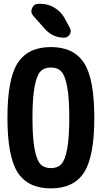

<svg xmlns="http://www.w3.org/2000/svg" viewBox="-20 -990 540 1019"><path d="M194.8 -118.7Q214.8 -97.7 250 -97.7Q285.2 -97.7 305.2 -118.7Q325.2 -139.6 336.4 -199.2Q347.7 -258.8 347.7 -364.7Q347.7 -470.7 336.4 -530.3Q325.2 -589.8 305.2 -610.8Q285.2 -631.8 250 -631.8Q214.8 -631.8 194.8 -610.8Q174.8 -589.8 163.6 -530.3Q152.3 -470.7 152.3 -364.7Q152.3 -258.8 163.6 -199.2Q174.8 -139.6 194.8 -118.7ZM74.2 -656.2Q128.9 -740.2 250 -740.2Q371.1 -740.2 425.8 -656.2Q480.5 -572.3 480.5 -365.2Q480.5 -158.2 425.8 -74.2Q371.1 9.8 250 9.8Q128.9 9.8 74.2 -74.2Q19.5 -158.2 19.5 -365.2Q19.5 -572.3 74.2 -656.2ZM195.3 -969.7Q234.4 -969.7 268.1 -949.7Q301.8 -929.7 321.3 -896.5L350.6 -841.8Q360.4 -824.2 350.1 -807.1Q339.8 -790 320.3 -790Q260.7 -790 219.7 -835L156.2 -906.2Q140.6 -924.8 150.4 -947.3Q160.2 -969.7 184.6 -969.7Z"/></svg>

Font: Rounded-X Mgen+ 1mn bold
Style: Bold
Weight: 700
Designer: [Source Han Sans]
Ryoko NISHIZUKA  (kana & ideographs); Paul D. Hunt (Latin, Greek & Cyrillic); Wenlong ZHANG  (bopomofo
Version: Version 1.059.20150602